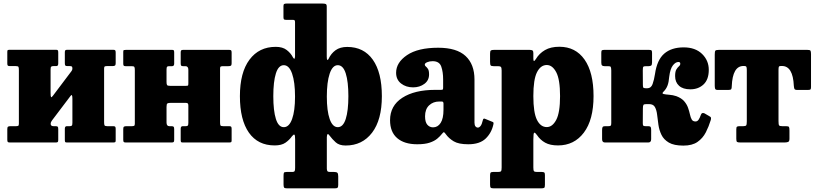

<svg xmlns="http://www.w3.org/2000/svg" viewBox="-20 -800 4597 1078"><path d="M564.5 -114Q564.5 -101 567 -96.2Q569.5 -91.5 582.5 -91.5H616.5Q624.5 -91.5 627 -88.2Q629.5 -85 629.5 -76.5V-11Q629.5 -3 625.8 -1.5Q622 0 614 0H355Q347 0 345.5 -3.8Q344 -7.5 344 -15.5V-77Q344 -91.5 355 -91.5H371Q380 -91.5 383.2 -94.8Q386.5 -98 386.5 -111V-245Q386.5 -276 376.5 -262L272.5 -124.5Q270 -121 267.2 -116Q264.5 -111 264.5 -104.5Q264.5 -91.5 281 -91.5H292.5Q301.5 -91.5 304.2 -88.5Q307 -85.5 307 -74.5V-15Q307 -6 304.5 -3Q302 0 293 0H35Q26 0 23.5 -3.2Q21 -6.5 21 -16V-75.5Q21 -86 25.2 -88.8Q29.5 -91.5 39 -91.5H69Q79 -91.5 82.5 -93.8Q86 -96 86 -105.5V-406.5Q86 -419.5 83.8 -424.2Q81.5 -429 68 -429H34Q26 -429 23.5 -432.2Q21 -435.5 21 -444V-509.5Q21 -518 24.8 -519.2Q28.5 -520.5 36.5 -520.5H295Q303 -520.5 305 -517Q307 -513.5 307 -505V-443.5Q307 -429 296.5 -429H280.5Q271 -429 267.5 -425.8Q264 -422.5 264 -409.5V-278.5Q264 -259 266.5 -255.2Q269 -251.5 276.5 -261.5L382 -401.5Q386.5 -407.5 386.5 -415.5Q386.5 -425 382.5 -427Q378.5 -429 370 -429H358Q349.5 -429 346.8 -432Q344 -435 344 -446V-505.5Q344 -514.5 346.5 -517.5Q349 -520.5 358 -520.5H615.5Q624.5 -520.5 627 -517.2Q629.5 -514 629.5 -504.5V-445Q629.5 -434.5 625.2 -431.8Q621 -429 611.5 -429H581.5Q571.5 -429 568 -426.8Q564.5 -424.5 564.5 -415Z M1215.5 -114Q1215.5 -101 1217.8 -96.2Q1220 -91.5 1233.5 -91.5H1267.5Q1275.5 -91.5 1278 -88.2Q1280.5 -85 1280.5 -76.5V-11Q1280.5 -3 1276.8 -1.5Q1273 0 1265 0H1005.5Q997.5 0 996 -3.8Q994.5 -7.5 994.5 -15.5V-77Q994.5 -91.5 1005.5 -91.5H1022Q1031.5 -91.5 1034.5 -94.8Q1037.5 -98 1037.5 -111V-207Q1037.5 -216 1034.5 -219.2Q1031.5 -222.5 1022 -222.5H939.5Q924.5 -222.5 919.8 -219.2Q915 -216 915 -199.5V-112Q915 -91.5 931 -91.5H943Q951.5 -91.5 954.8 -88.5Q958 -85.5 958 -74.5V-15Q958 -6 955.2 -3Q952.5 0 944 0H686Q677 0 674.5 -3.2Q672 -6.5 672 -16V-75.5Q672 -86 676 -88.8Q680 -91.5 690 -91.5H720Q729.5 -91.5 733.2 -93.8Q737 -96 737 -105.5V-406Q737 -419 734.5 -423.8Q732 -428.5 719 -428.5H685Q676.5 -428.5 674.2 -431.8Q672 -435 672 -443.5V-509Q672 -517.5 675.5 -518.8Q679 -520 687.5 -520H947Q954.5 -520 956.2 -516.5Q958 -513 958 -504.5V-443Q958 -428.5 946.5 -428.5H931Q921 -428.5 918 -425.2Q915 -422 915 -409V-339.5Q915 -326.5 918.2 -322.2Q921.5 -318 935 -318H1022.5Q1033.5 -318 1035.5 -319.8Q1037.5 -321.5 1037.5 -333V-408Q1037.5 -428.5 1021 -428.5H1008.5Q1000 -428.5 997.2 -431.5Q994.5 -434.5 994.5 -445.5V-505Q994.5 -514 997.2 -517Q1000 -520 1008.5 -520H1266.5Q1275.5 -520 1278 -516.8Q1280.5 -513.5 1280.5 -504V-444.5Q1280.5 -434 1276.2 -431.2Q1272 -428.5 1262.5 -428.5H1232.5Q1222.5 -428.5 1219 -426.2Q1215.5 -424 1215.5 -414.5Z M1327 -260Q1327 -393 1380.8 -465Q1434.5 -537 1528 -537Q1567 -537 1589.8 -519.2Q1612.5 -501.5 1623.5 -480Q1628 -471 1632 -470.2Q1636 -469.5 1636.5 -483V-675Q1636.5 -683 1634.2 -685.8Q1632 -688.5 1624.5 -688.5H1587Q1577 -688.5 1574.2 -691.5Q1571.5 -694.5 1571.5 -704V-766Q1571.5 -775 1575.5 -777.5Q1579.5 -780 1588 -780H1791.5Q1803 -780 1808.8 -777.5Q1814.5 -775 1814.5 -763V-482.5Q1814.5 -466 1818 -464Q1821.5 -462 1824.5 -469Q1838.5 -499.5 1864 -518Q1889.5 -536.5 1929.5 -536.5Q2022.5 -536.5 2073.2 -464.8Q2124 -393 2124 -260Q2124 -127 2069 -55Q2014 17 1921 17Q1884.5 17 1865 -0.8Q1845.5 -18.5 1831 -38Q1816.5 -59.5 1815 -30.5V146.5Q1815 157.5 1818.8 161.5Q1822.5 165.5 1833 165.5H1856Q1869 165.5 1874 170Q1879 174.5 1879 190V238.5Q1879 250 1875.2 253.8Q1871.5 257.5 1859.5 257.5H1592Q1578.5 257.5 1575.2 253.2Q1572 249 1572 235.5V187Q1572 174.5 1574.2 170Q1576.5 165.5 1589 165.5H1619Q1632 165.5 1634.5 160.2Q1637 155 1637 141.5V-18Q1637 -41.5 1632.8 -44Q1628.5 -46.5 1619 -34.5Q1605 -14.5 1583 1Q1561 16.5 1522 16.5Q1428 16.5 1377.5 -55.2Q1327 -127 1327 -260ZM1815 -257.5Q1815 -177.5 1831 -131.8Q1847 -86 1876.5 -86Q1906.5 -86 1921.2 -132.2Q1936 -178.5 1936 -260Q1936 -341.5 1921.2 -387.8Q1906.5 -434 1876.5 -434Q1847 -434 1831 -386.5Q1815 -339 1815 -257.5ZM1514.5 -260Q1514.5 -178.5 1529 -132.2Q1543.5 -86 1573.5 -86Q1603.5 -86 1620 -131.8Q1636.5 -177.5 1636.5 -257.5Q1636.5 -339 1620 -386.5Q1603.5 -434 1573.5 -434Q1543.5 -434 1529 -387.8Q1514.5 -341.5 1514.5 -260Z M2170 -125Q2170 -206.5 2238.8 -251Q2307.5 -295.5 2424 -295.5H2455Q2464 -295.5 2466 -297.5Q2468 -299.5 2468 -308.5V-354Q2468 -396 2457.5 -426.2Q2447 -456.5 2409 -456.5Q2392 -456.5 2378.5 -450.8Q2365 -445 2365 -437.5Q2365 -431 2371 -426.5Q2377 -422 2383 -412.8Q2389 -403.5 2389 -382Q2389 -348.5 2362.5 -329Q2336 -309.5 2299.5 -309.5Q2259.5 -309.5 2231.8 -331.2Q2204 -353 2204 -391.5Q2204 -449 2265.2 -490.5Q2326.5 -532 2440.5 -532Q2544 -532 2594 -485.5Q2644 -439 2644 -353.5V-111.5Q2644 -96.5 2649.8 -90Q2655.5 -83.5 2662.5 -83.5Q2670.5 -83.5 2678 -92.5Q2685.5 -101.5 2691.5 -127Q2694 -137 2703 -133L2747 -115Q2752.5 -113 2750.5 -103Q2740.5 -54.5 2707 -22.2Q2673.5 10 2609.5 10H2609Q2555 10 2527.5 -6.5Q2500 -23 2483.5 -46Q2476.5 -56.5 2472.8 -57.5Q2469 -58.5 2462 -49Q2451 -35 2435 -21.5Q2419 -8 2392.2 1Q2365.5 10 2322.5 10Q2250 10 2210 -24.5Q2170 -59 2170 -125ZM2366.5 -147Q2366.5 -114.5 2379.2 -99.8Q2392 -85 2411.5 -85Q2438 -85 2454 -109.8Q2470 -134.5 2470 -183.5V-218.5Q2470 -230 2460.5 -230H2446Q2412 -230 2389.2 -208.5Q2366.5 -187 2366.5 -147Z M2731.5 -453V-499Q2731.5 -513.5 2736.2 -516.8Q2741 -520 2754.5 -520H2953Q2964 -520 2969.2 -517Q2974.5 -514 2974.5 -502.5V-471Q2974.5 -445.5 2989 -469Q3007.5 -500 3039.8 -518.8Q3072 -537.5 3120.5 -537.5Q3211.5 -537.5 3262 -465.5Q3312.5 -393.5 3312.5 -260.5Q3312.5 -127.5 3258.2 -55.5Q3204 16.5 3113 16.5Q3068.5 16.5 3040.8 1Q3013 -14.5 2995 -41.5Q2984.5 -56.5 2979.5 -55Q2974.5 -53.5 2974.5 -16V140.5Q2974.5 156.5 2978 161Q2981.5 165.5 2996 165.5H3022Q3032 165.5 3035.8 168.5Q3039.5 171.5 3039.5 182.5V238Q3039.5 251.5 3035.5 254.5Q3031.5 257.5 3017.5 257.5H2752Q2738.5 257.5 2735 253.5Q2731.5 249.5 2731.5 236.5V184Q2731.5 173.5 2734.5 169.5Q2737.5 165.5 2748.5 165.5H2776Q2790 165.5 2793.2 161Q2796.5 156.5 2796.5 140V-404.5Q2796.5 -420.5 2792 -424.5Q2787.5 -428.5 2775.5 -428.5H2751.5Q2738.5 -428.5 2735 -432.8Q2731.5 -437 2731.5 -453ZM2974.5 -260.5Q2974.5 -167.5 2994.8 -127Q3015 -86.5 3050 -86.5Q3081.5 -86.5 3103 -127Q3124.5 -167.5 3124.5 -260.5Q3124.5 -354 3103 -394.5Q3081.5 -435 3050 -435Q3015.5 -435 2995 -394.5Q2974.5 -354 2974.5 -260.5Z M3970.5 -125.5Q3959.5 -89.5 3942.8 -56.8Q3926 -24 3896.2 -3.2Q3866.5 17.5 3817 17.5Q3764 17.5 3735.2 0.5Q3706.5 -16.5 3693.8 -43Q3681 -69.5 3676.8 -99.2Q3672.5 -129 3669.5 -155.5Q3666.5 -182 3657.2 -198.8Q3648 -215.5 3624 -215.5H3609Q3595.5 -215.5 3592.5 -210.8Q3589.5 -206 3589.5 -189.5L3589 -108.5Q3589 -97 3592.2 -94.2Q3595.5 -91.5 3605.5 -91.5H3620.5Q3631 -91.5 3633.5 -86.2Q3636 -81 3636 -70V-18.5Q3636 0 3620 0H3376.5Q3360.5 0 3360.5 -18.5V-70Q3360.5 -81 3363.2 -86.2Q3366 -91.5 3376.5 -91.5H3395Q3405.5 -91.5 3408.8 -94.2Q3412 -97 3412 -109V-405Q3411.5 -421 3408.8 -424.8Q3406 -428.5 3393 -428.5H3374.5Q3364.5 -428.5 3360.2 -432.5Q3356 -436.5 3356 -449.5V-503Q3356 -514.5 3359.2 -517.2Q3362.5 -520 3373.5 -520H3623Q3634 -520 3637.5 -517.2Q3641 -514.5 3641 -503V-449.5Q3641 -436 3636.2 -432.2Q3631.5 -428.5 3622 -428.5H3609Q3595.5 -428.5 3592.2 -425.2Q3589 -422 3589 -404.5L3589.5 -325Q3589.5 -313.5 3591.5 -309Q3593.5 -304.5 3606 -304.5H3614.5Q3635.5 -304.5 3644 -328Q3652.5 -351.5 3657.5 -384.5Q3669 -464 3709.5 -499Q3750 -534 3818.5 -534Q3884 -534 3921.8 -497.2Q3959.5 -460.5 3959.5 -408Q3959.5 -353.5 3930.2 -326Q3901 -298.5 3856 -298.5Q3814.5 -298.5 3792.5 -318.5Q3770.5 -338.5 3770.5 -373Q3770.5 -399 3777.8 -410.5Q3785 -422 3792.2 -428Q3799.5 -434 3799.5 -442.5Q3799.5 -452 3789 -452Q3773 -452 3758 -433Q3743 -414 3737.5 -370Q3735 -338 3727.5 -318.8Q3720 -299.5 3705 -285Q3694.5 -275 3705.5 -272.2Q3716.5 -269.5 3737.2 -268Q3758 -266.5 3777.5 -260Q3806.5 -249 3821.5 -231.5Q3836.5 -214 3843.2 -194.5Q3850 -175 3853.8 -157.5Q3857.5 -140 3863.8 -129Q3870 -118 3885 -118Q3895 -118 3901.8 -127.2Q3908.5 -136.5 3915.5 -156Q3920 -169.5 3934.5 -164L3960.5 -149Q3971.5 -144 3972 -137.8Q3972.5 -131.5 3970.5 -125.5Z M4114 -20.5V-74Q4114 -86 4118 -88.8Q4122 -91.5 4133.5 -91.5H4152.5Q4166 -91.5 4169.5 -96Q4173 -100.5 4173 -119V-407Q4173 -421.5 4170.2 -425.5Q4167.5 -429.5 4158 -429.5H4154Q4093 -429.5 4088.5 -315.5Q4088.5 -304 4085.5 -299.5Q4082.5 -295 4069.5 -295H4010Q3997 -295 3995 -302.2Q3993 -309.5 3993 -320.5V-493.5Q3993 -511 3996.5 -515.5Q4000 -520 4017 -520H4512.5Q4527 -520 4530.2 -515.8Q4533.5 -511.5 4533.5 -496.5V-310.5Q4533.5 -299.5 4529.5 -297.2Q4525.5 -295 4514.5 -295H4456.5Q4443 -295 4440.5 -300.8Q4438 -306.5 4437 -318.5Q4432 -429.5 4370.5 -429.5H4364.5Q4355.5 -429.5 4353.2 -425.5Q4351 -421.5 4351 -408V-120Q4351 -101 4354.2 -96.2Q4357.5 -91.5 4372 -91.5H4394Q4407 -91.5 4409.8 -87Q4412.5 -82.5 4412.5 -67V-21Q4412.5 -6 4404.8 -3Q4397 0 4383.5 0H4137Q4122.5 0 4118.2 -3.2Q4114 -6.5 4114 -20.5Z"/></svg>

Font: Besley* Narrow Heavy
Style: Regular
Weight: 800
Width: 4
Designer: Owen Earl
Foundry: indestructible type*
Version: Version 3.000; ttfautohint (v1.8.3)